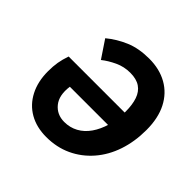

<svg xmlns="http://www.w3.org/2000/svg" viewBox="-168 -831 1010 1010"><g transform="rotate(45 337.0 -325.5)"><path d="M304 12Q232 12 178.5 -18.5Q125 -49 95.5 -106Q66 -163 66 -239Q66 -277 71 -306.5Q76 -336 88 -371H538L516 -263H205Q195 -191 227.5 -151Q260 -111 315 -111Q357 -111 392 -130Q427 -149 452 -185Q477 -221 491 -269.5Q505 -318 505 -377Q505 -429 492.5 -465.5Q480 -502 452 -521Q424 -540 378 -540Q332 -540 291.5 -521Q251 -502 221 -478L156 -575Q203 -614 261 -638.5Q319 -663 396 -663Q473 -663 530.5 -630.5Q588 -598 619.5 -536.5Q651 -475 651 -387Q651 -301 626.5 -228Q602 -155 555 -101Q508 -47 444.5 -17.5Q381 12 304 12Z"/></g></svg>

Font: Source Sans 3 ExtraLight ExtraBold
Style: Italic
Weight: 800
Italic angle: -11°
Version: Version 3.052;hotconv 1.1.0;makeotfexe 2.6.0